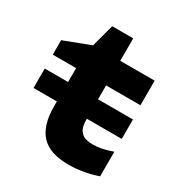

<svg xmlns="http://www.w3.org/2000/svg" viewBox="-162 -801 887 933"><g transform="rotate(30 281.5 -334.5)"><path d="M19 -228V-337H150V-415H19V-496L166 -552L200 -679H318V-553H511V-415H318V-337H514V-228H318V-226Q318 -183 332 -163.5Q346 -144 365.5 -139Q385 -134 402 -134Q426 -134 451.5 -138.5Q477 -143 514 -156V-18Q473 -4 432 3Q391 10 352 10Q246 10 198 -42Q150 -94 150 -199V-228Z"/></g></svg>

Font: Noto Sans Mono SemiCondensed Black
Style: Regular
Weight: 900
Width: 4
Designer: Monotype Design Team
Foundry: Monotype Imaging Inc.
Version: Version 2.014; ttfautohint (v1.8.4.7-5d5b)